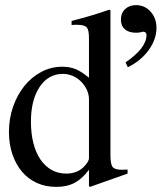

<svg xmlns="http://www.w3.org/2000/svg" viewBox="-20 -721 650 751"><path d="M471 -477Q553 -533 553 -584Q553 -597 539 -597H537Q536 -597 532 -595Q527 -594 522 -593.5Q517 -593 512 -593Q484 -593 468.5 -606.5Q453 -620 453 -644Q453 -670 469.5 -685.5Q486 -701 512 -701Q546 -701 569 -675.5Q592 -650 592 -612Q592 -567 561.5 -525Q531 -483 480 -458ZM332 10 328 7V-57Q302 -22 272 -6Q242 10 200 10Q158 10 124 -5.5Q90 -21 66 -49.5Q42 -78 28.5 -117.5Q15 -157 15 -205Q15 -258 31.5 -304.5Q48 -351 76 -385.5Q104 -420 142 -440Q180 -460 223 -460Q253 -460 276 -450.5Q299 -441 328 -417V-573Q328 -604 319 -614Q310 -624 282 -624Q276 -624 271 -624Q266 -624 260 -623V-639Q284 -645 303 -650.5Q322 -656 339.5 -661Q357 -666 373 -671.5Q389 -677 407 -683L412 -681V-114Q412 -79 420.5 -68Q429 -57 456 -57Q460 -57 463 -57Q466 -57 479 -58V-42ZM328 -332Q328 -352 319.5 -370Q311 -388 297 -402Q283 -416 264.5 -424Q246 -432 226 -432Q169 -432 135 -381Q101 -330 101 -245Q101 -199 110.5 -161.5Q120 -124 138 -97.5Q156 -71 181.5 -56.5Q207 -42 239 -42Q286 -42 313 -74Q328 -91 328 -102Z"/></svg>

Font: STIXGeneralUnicodeRegular
Style: Regular
Weight: 400
Designer: MicroPress Inc., with final additions and corrections provided by Coen Hoffman, Elsevier (retired)
Version: Version 1.1.0